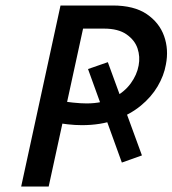

<svg xmlns="http://www.w3.org/2000/svg" viewBox="-20 -678 627 698"><path d="M278 -223Q253 -223 226.5 -226Q200 -229 173 -233L188 -312Q217 -308 245.5 -305Q274 -302 295 -302Q352 -302 392 -322.5Q432 -343 455 -374.5Q478 -406 484 -440Q490 -472 480 -502Q470 -532 440 -553Q410 -574 358 -574H282L157 0H57L200 -658H390Q467 -658 513 -627Q559 -596 576.5 -547Q594 -498 583 -443Q576 -403 553 -364Q530 -325 491.5 -293.5Q453 -262 399.5 -242.5Q346 -223 278 -223ZM300 -427 372 -452 496 -113 423 -87Z"/></svg>

Font: Ysabeau Office SemiBold
Style: Italic
Weight: 600
Italic angle: -12°
Designer: Christian Thalmann (Catharsis Fonts)
Version: Version 2.001;gftools[0.9.30]; featfreeze: tnum,lnum,ss02